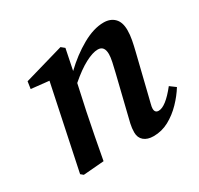

<svg xmlns="http://www.w3.org/2000/svg" viewBox="-115 -634 817 788"><g transform="rotate(-30 293.5 -240.0)"><path d="M174 0 76 8 64 -2 147 -397 63 -406 68 -440 255 -494 271 -481 251 -383Q301 -431 356 -462Q411 -493 458 -493Q490 -493 509 -474Q528 -455 528 -417Q528 -395 523.5 -371.5Q519 -348 513 -324L467 -137Q463 -120 459.5 -107Q456 -94 456 -86Q456 -66 474 -66Q507 -66 560 -133L587 -113Q568 -82 539.5 -52.5Q511 -23 477 -4.5Q443 14 404 14Q375 14 358.5 0Q342 -14 342 -39Q342 -59 346.5 -79Q351 -99 358 -126L398 -289Q404 -313 408.5 -334.5Q413 -356 413 -370Q413 -409 382 -409Q358 -409 322 -390Q286 -371 241 -332L215 -212Q204 -159 194 -106.5Q184 -54 174 0Z"/></g></svg>

Font: Source Serif Pro SemiBold
Style: Italic
Weight: 600
Italic angle: -12°
Designer: Frank Grießhammer
Foundry: Adobe Systems Incorporated
Version: Version 3.001;hotconv 1.0.111;makeotfexe 2.5.65597